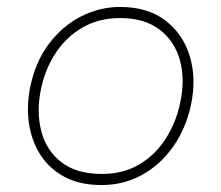

<svg xmlns="http://www.w3.org/2000/svg" viewBox="-20 -524 637 553"><path d="M272 9Q210.5 9 166.5 -14.2Q122.5 -37.5 96.8 -77.5Q71 -117.5 63.5 -168Q56 -218.5 67 -273Q82 -346.5 121.2 -398.2Q160.5 -450 214 -477Q267.5 -504 326 -504Q406 -504 457 -464.5Q508 -425 527 -360.8Q546 -296.5 530 -222Q515.5 -154 479 -102Q442.5 -50 389.5 -20.5Q336.5 9 272 9ZM274 -23Q335 -23 381.2 -50.5Q427.5 -78 457.2 -124.5Q487 -171 499 -228Q513.5 -296 498 -351.2Q482.5 -406.5 439 -439.2Q395.5 -472 326 -472Q265.5 -472 218.5 -445.2Q171.5 -418.5 140.8 -372Q110 -325.5 98 -267Q84.5 -202.5 98.8 -146.8Q113 -91 156.5 -57Q200 -23 274 -23Z"/></svg>

Font: Commissioner Thin
Style: Italic
Weight: 100
Italic angle: -12°
Designer: Kostas Bartsokas
Foundry: Kostas Bartsokas
Version: Version 1.000; ttfautohint (v1.8.3)